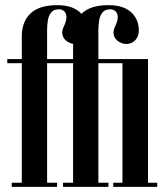

<svg xmlns="http://www.w3.org/2000/svg" viewBox="-20 -724 638 744"><path d="M64.5 -583.2Q64.5 -640 98.4 -672Q132.2 -704 200.8 -704Q236.2 -704 259.2 -694.8Q282.2 -685.5 295.5 -670.6Q308.8 -655.8 314 -638.9Q319.2 -622 319.2 -606.8Q319.2 -583 306.1 -569.1Q293 -555.2 274.9 -553.8Q256.8 -552.2 240 -563.5Q225.8 -573.2 221.9 -589.1Q218 -605 230.8 -629.2Q239 -649.5 237.2 -662.4Q235.5 -675.2 227.4 -681.6Q219.2 -688 209 -688Q187.2 -688 177.4 -674.5Q167.5 -661 165 -642.2Q162.5 -623.5 162.5 -606.5V0H64.5ZM25.5 0V-16H64.5V0ZM162.5 0V-16H201.5V0ZM162.5 -479V-495H247.5V-479ZM8.2 -479V-495H64.5V-479ZM263.2 -583.2Q263.2 -640 297.1 -672Q331 -704 399.5 -704Q435 -704 458 -694.8Q481 -685.5 494.2 -670.6Q507.5 -655.8 512.8 -638.9Q518 -622 518 -606.8Q518 -583 504.9 -569.1Q491.8 -555.2 473.6 -553.8Q455.5 -552.2 438.8 -563.5Q424.5 -573.2 420.6 -589.1Q416.8 -605 429.5 -629.2Q437.8 -649.5 436 -662.4Q434.2 -675.2 426.1 -681.6Q418 -688 407.8 -688Q386 -688 376.1 -674.5Q366.2 -661 363.8 -642.2Q361.2 -623.5 361.2 -606.5V0H263.2ZM224.2 0V-16H263.2V0ZM361.2 0V-16H400.2V0ZM361.2 -479V-495H446.2V-479ZM207 -479V-495H263.2V-479ZM454.5 -495H553.5V0H454.5ZM553.5 0V-16H589.2V0ZM418.8 0V-16H454.5V0ZM418.8 -479V-495H454.5V-479Z"/></svg>

Font: Emberly Black
Style: Regular
Weight: 900
Designer: Rajesh Rajput
Foundry: Rajesh Rajput
Version: Version 1.000